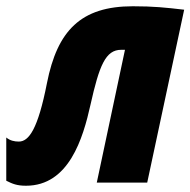

<svg xmlns="http://www.w3.org/2000/svg" viewBox="-62 -583 608 613"><path d="M21 10C158 10 203 -141 227 -249C255 -374 275 -424 325 -424H337L247 0H408L526 -552C466 -559 428 -563 362 -563C196 -563 121 -485 88 -318C59 -170 30 -131 -2 -131C-16 -131 -30 -134 -42 -144V-6C-22 4 -8 10 21 10Z"/></svg>

Font: Noto Sans UI Condensed Black
Style: Italic
Weight: 900
Width: 3
Italic angle: -192°
Designer: Monotype Design Team
Foundry: Monotype Imaging Inc.
Version: Version 1.901